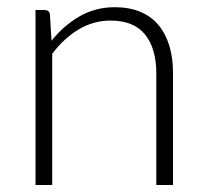

<svg xmlns="http://www.w3.org/2000/svg" viewBox="-20 -526 581 546"><path d="M81 0V-497.5H107Q120 -497.5 122 -485L126.5 -410Q160.5 -453 205.8 -479.2Q251 -505.5 306.5 -505.5Q347.5 -505.5 378.8 -492.5Q410 -479.5 430.5 -455Q451 -430.5 461.5 -396Q472 -361.5 472 -318V0H424.5V-318Q424.5 -388 392.5 -427.8Q360.5 -467.5 294.5 -467.5Q245.5 -467.5 203.5 -442.2Q161.5 -417 128.5 -373V0Z"/></svg>

Font: Lato Light
Style: Regular
Weight: 300
Designer: Lukasz Dziedzic
Foundry: Lukasz Dziedzic
Version: Version 1.104; Western+Polish opensource